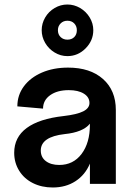

<svg xmlns="http://www.w3.org/2000/svg" viewBox="-20 -816 599 852"><path d="M43 -138Q43 -207 98.5 -248Q154 -289 262 -301Q322 -308 349.5 -322Q377 -336 377 -359Q377 -385 352 -400.5Q327 -416 285 -416Q234 -416 202.5 -393.5Q171 -371 171 -334L57 -344Q57 -394 86 -433Q115 -472 166 -494Q217 -516 282 -516Q380 -516 437 -465.5Q494 -415 494 -328V0H379V-90Q358 -40 315 -12Q272 16 214 16Q165 16 126 -3.5Q87 -23 65 -58.5Q43 -94 43 -138ZM243 -84Q305 -84 342 -133Q379 -182 379 -263V-267Q348 -229 267 -221Q161 -209 161 -148Q161 -118 183.5 -101Q206 -84 243 -84ZM279 -796Q309 -796 335.5 -780.5Q362 -765 378 -738.5Q394 -712 394 -682Q394 -636 360 -601.5Q326 -567 279 -567Q249 -567 222.5 -583Q196 -599 180.5 -625.5Q165 -652 165 -682Q165 -712 180.5 -738.5Q196 -765 222.5 -780.5Q249 -796 279 -796ZM279 -640Q298 -640 309.5 -651.5Q321 -663 321 -682Q321 -700 309.5 -712Q298 -724 279 -724Q261 -724 249 -712Q237 -700 237 -682Q237 -663 249 -651.5Q261 -640 279 -640Z"/></svg>

Font: MedMera Sans Semibold
Style: Regular
Weight: 600
Designer: Kasper Nordkvist
Foundry: UNCUT.wtf
Version: Version 1.300